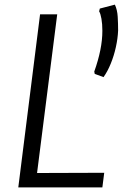

<svg xmlns="http://www.w3.org/2000/svg" viewBox="-20 -809 530 829"><path d="M427 -476 389 -490 387 -500Q404.5 -549 413.2 -592.8Q422 -636.5 422 -676Q422 -705.5 418 -728Q414 -750.5 408 -760L411 -772L476 -789Q486.5 -766.5 488.2 -736.8Q490 -707 490 -677Q488.5 -642.5 480.2 -605.2Q472 -568 458.2 -534.2Q444.5 -500.5 427 -476ZM422 0H59L153 -747H227L140 -62L430 -63Z"/></svg>

Font: Merriweather Sans Variable Regular
Style: Italic
Weight: 300
Italic angle: -8°
Designer: Eben Sorkin
Foundry: Eben Sorkin
Version: Version 2.001